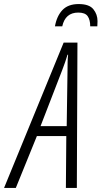

<svg xmlns="http://www.w3.org/2000/svg" viewBox="-86 -927 501 947"><path d="M221 -797Q236 -865 300 -865Q334 -865 346.5 -847Q359 -829 359 -797H394Q394 -802 394.5 -808.5Q395 -815 395 -823Q395 -856 374.5 -881.5Q354 -907 302 -907Q250 -907 222 -877.5Q194 -848 185 -797ZM220 -579Q237 -623 247 -657H250Q248 -641 247.5 -621Q247 -601 247 -579L243 -305H114ZM-8 0 96 -256H241L239 0H293L296 -717H228L-66 0Z"/></svg>

Font: Noto Sans Display Condensed Light
Style: Italic
Weight: 300
Width: 3
Designer: Monotype Design team
Foundry: Monotype Imaging Inc.
Version: 1.000